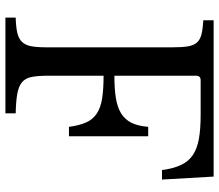

<svg xmlns="http://www.w3.org/2000/svg" viewBox="-70 -740 810 710"><g transform="rotate(90 335.0 -385.0)"><path d="M260 -159Q260 -121 264.5 -97.5Q269 -74 284 -61.5Q299 -49 326.5 -44Q354 -39 399 -38V0H45V-38Q80 -39 101.5 -44Q123 -49 135 -61.5Q147 -74 151 -95.5Q155 -117 155 -152V-618Q155 -653 151.5 -674.5Q148 -696 137.5 -708Q127 -720 107 -725Q87 -730 55 -732V-770H633L644 -579H609Q603 -622 590 -649.5Q577 -677 553.5 -693Q530 -709 493.5 -715.5Q457 -722 404 -722H277Q260 -722 260 -705V-403Q308 -403 342.5 -408.5Q377 -414 399.5 -428Q422 -442 434 -466Q446 -490 449 -528H484V-235H449Q444 -273 433 -298Q422 -323 400.5 -337.5Q379 -352 345 -357.5Q311 -363 260 -363Z"/></g></svg>

Font: SVN-Libre Baskerville
Style: Regular
Weight: 400
Designer: Pablo Impallari, Rodrigo Fuenzalida
Foundry: Pablo Impallari, Rodrigo Fuenzalida
Version: Version 1.000; ttfautohint (v1.8.4)